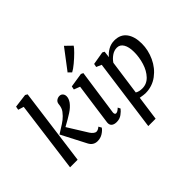

<svg xmlns="http://www.w3.org/2000/svg" viewBox="-219 -1245 1866 1866"><g transform="rotate(-45 714.0 -311.5)"><path d="M256 -793 150 0H46L143 -734L85 -752L92 -788L234 -806ZM246 -328Q290 -354 319.5 -377Q349 -400 375 -434Q398 -464 402 -511Q404 -537 422.5 -550.5Q441 -564 463 -564Q485 -564 498 -549Q511 -534 511 -512Q511 -481 488 -448Q460 -410 412 -379Q364 -348 291 -308L416 -107Q429 -87 444.5 -75Q460 -63 472 -63Q495 -63 520 -85L537 -55Q521 -31 488.5 -10.5Q456 10 416 10Q358 10 330 -45L199 -298Q205 -302 246 -328Z M717 -79Q717 -67 721.5 -60.5Q726 -54 733 -54Q744 -54 755.5 -60.5Q767 -67 784 -83L797 -57Q782 -36 751 -13Q720 10 678 10Q643 10 624.5 -6Q606 -22 609 -53Q614 -97 635 -242Q663 -436 669 -485L607 -509L614 -544L762 -567L785 -556L718 -89ZM839 -877 907 -811Q897 -794 861 -758Q825 -722 783 -687Q741 -652 713 -638L681 -669Z M1222 -568Q1305 -568 1347.5 -511Q1390 -454 1390 -356Q1390 -268 1351 -183Q1312 -98 1239.5 -44Q1167 10 1073 10Q1055 10 1003 1L968 254H867L968 -487L915 -510L922 -545L1057 -568L1078 -557L1070 -490Q1096 -523 1135.5 -545.5Q1175 -568 1222 -568ZM1085 -45Q1147 -45 1191 -91.5Q1235 -138 1257 -209Q1279 -280 1279 -353Q1279 -422 1255.5 -461.5Q1232 -501 1190 -501Q1151 -501 1117 -477Q1083 -453 1062 -421L1012 -63Q1040 -45 1085 -45Z"/></g></svg>

Font: Koeln Type Serif
Style: Italic
Weight: 400
Italic angle: -8°
Designer: Eben Sorkin
Foundry: Eben Sorkin
Version: Version 2.002